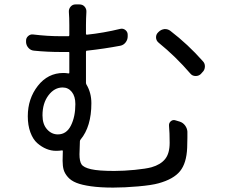

<svg xmlns="http://www.w3.org/2000/svg" viewBox="-20 -810 1040 867"><path d="M171.9 -289.1Q171.9 -249 192.4 -226.1Q212.9 -203.1 241.2 -203.1Q280.3 -203.1 300.3 -243.2Q320.3 -283.2 320.3 -339.8Q320.3 -375 304.2 -395Q288.1 -415 262.7 -415Q225.6 -415 198.7 -379.4Q171.9 -343.8 171.9 -289.1ZM743.2 -242.2Q742.2 -254.9 751.5 -262.7Q760.7 -270.5 772.5 -266.6L792 -260.7Q806.6 -255.9 815.9 -243.2Q825.2 -230.5 826.2 -215.8Q826.2 -201.2 826.2 -188.5Q826.2 -164.1 825.2 -142.6Q822.3 -73.2 793 -37.1Q763.7 -1 696.3 17.6Q665 26.4 603.5 31.7Q542 37.1 491.2 37.1Q432.6 37.1 391.1 31.2Q349.6 25.4 325.2 15.6Q300.8 5.9 286.6 -10.3Q272.5 -26.4 267.6 -43Q262.7 -59.6 262.7 -84Q262.7 -92.8 263.2 -107.4Q263.7 -122.1 263.7 -127.9Q263.7 -131.8 259.8 -130.9Q247.1 -128.9 233.4 -128.9Q210.9 -128.9 189.5 -137.7Q168 -146.5 148.4 -163.6Q128.9 -180.7 117.2 -212.4Q105.5 -244.1 105.5 -285.2Q105.5 -364.3 150.9 -422.4Q196.3 -480.5 266.6 -480.5Q276.4 -480.5 289.1 -478.5Q293 -477.5 293 -482.4V-571.3Q293 -576.2 289.1 -575.2Q278.3 -575.2 257.8 -575.2Q192.4 -575.2 134.8 -581.1Q119.1 -582 108.9 -593.3Q98.6 -604.5 97.7 -619.1V-624Q96.7 -637.7 106.9 -647Q117.2 -656.2 129.9 -654.3Q194.3 -646.5 252.9 -646.5Q276.4 -646.5 289.1 -646.5Q293 -646.5 293 -651.4V-696.3Q293 -731.4 291 -755.9Q290 -769.5 298.8 -779.8Q307.6 -790 320.3 -790H338.9Q353.5 -790 362.3 -779.8Q371.1 -769.5 370.1 -755.9Q368.2 -725.6 368.2 -696.3V-657.2Q368.2 -653.3 372.1 -653.3Q447.3 -661.1 523.4 -679.7Q536.1 -682.6 546.4 -674.3Q556.6 -666 556.6 -653.3V-645.5Q556.6 -630.9 547.4 -618.7Q538.1 -606.4 523.4 -603.5Q451.2 -589.8 372.1 -581.1Q368.2 -581.1 368.2 -576.2V-436.5Q368.2 -432.6 370.1 -428.7Q392.6 -391.6 392.6 -343.8Q392.6 -238.3 343.8 -179.7Q340.8 -175.8 340.8 -171.9Q338.9 -132.8 338.9 -113.3Q338.9 -82 348.1 -67.9Q357.4 -53.7 391.1 -45.9Q424.8 -38.1 496.1 -38.1Q539.1 -38.1 588.9 -43Q638.7 -47.9 664.1 -54.7Q705.1 -66.4 725.6 -91.8Q746.1 -117.2 746.1 -165Q746.1 -210.9 743.2 -242.2ZM696.3 -617.2Q684.6 -627 684.6 -641.6Q684.6 -654.3 693.4 -663.1L696.3 -666Q707 -676.8 722.7 -678.7Q723.6 -678.7 725.6 -678.7Q738.3 -678.7 749 -670.9Q829.1 -609.4 895.5 -534.2Q905.3 -524.4 905.3 -510.7Q905.3 -494.1 893.6 -483.4L886.7 -475.6Q877 -466.8 864.3 -466.8Q863.3 -466.8 863.3 -466.8Q848.6 -466.8 839.8 -477.5Q773.4 -554.7 696.3 -617.2Z"/></svg>

Font: Gen Jyuu GothicL Regular
Style: Regular
Weight: 400
Designer: [Source Han Sans]
Ryoko NISHIZUKA  (kana & ideographs); Paul D. Hunt (Latin, Greek & Cyrillic); Wenlong ZHANG  (bopomofo
Version: Version 1.002.20150607